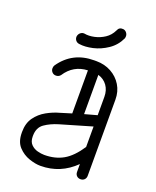

<svg xmlns="http://www.w3.org/2000/svg" viewBox="-131 -764 688 846"><g transform="rotate(20 213.0 -340.5)"><path d="M373 -25Q373 -14 366 -7Q359 0 348 0Q337 0 330 -7Q323 -14 323 -25V-62Q255 5 162 5H161Q138 5 108.5 -5Q79 -15 57 -38.5Q35 -62 35 -105V-108Q35 -149 54.5 -176Q74 -203 103.5 -219.5Q133 -236 163 -244L215 -260V-462Q148 -459 111 -402Q103 -392 90 -392Q79 -392 72 -399.5Q65 -407 65 -417Q65 -426 69 -432Q125 -513 226 -513H237Q275 -513 306 -496Q337 -479 355 -449.5Q373 -420 373 -382ZM323 -377Q323 -408 307.5 -429.5Q292 -451 265 -459V-275L323 -291ZM161 -46H162Q212 -46 250 -67.5Q288 -89 323 -142V-238L176 -195Q139 -184 112.5 -165.5Q86 -147 86 -108V-105Q86 -81 99 -68Q112 -55 129.5 -50.5Q147 -46 161 -46ZM273 -670Q280 -688 299 -686Q309 -685 315.5 -676.5Q322 -668 321 -658Q321 -654 320 -651Q303 -614 270.5 -592Q238 -570 202.5 -562Q167 -554 140 -558Q129 -559 122.5 -567Q116 -575 117 -586Q119 -597 127 -603.5Q135 -610 145 -609Q166 -605 191.5 -610.5Q217 -616 239 -630.5Q261 -645 273 -670Z"/></g></svg>

Font: Libertine Sup
Style: Regular
Weight: 400
Designer: Bastien Sozeau
Foundry: NBR — Bastien Sozeau
Version: Version 2.003; ttfautohint (v1.8.4.7-5d5b);gftools[0.9.33]